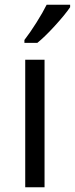

<svg xmlns="http://www.w3.org/2000/svg" viewBox="-20 -786 314 806"><path d="M167 0H85.9V-535.2H167ZM82.5 -618.2Q106 -648.4 133.1 -691.4Q160.2 -734.4 175.8 -766.1H274.4V-755.9Q252.9 -724.1 210.4 -677.7Q168 -631.3 136.7 -606H82.5Z"/></svg>

Font: f0_44652 
Style: Regular
Weight: 400
Foundry: Ascender Corporation
Version: Version 1.10